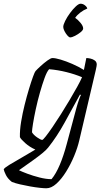

<svg xmlns="http://www.w3.org/2000/svg" viewBox="-73 -812 566 1032"><path d="M176 200Q164 200 140.5 197.5Q117 195 89 190Q61 185 35 179Q9 173 -9 166Q-31 149 -41 129Q-51 109 -53 98Q-49 90 -22 73.5Q5 57 43 35.5Q81 14 117 -8Q86 -22 62.5 -43Q39 -64 34 -75Q33 -112 40.5 -157.5Q48 -203 59.5 -249Q71 -295 83 -334.5Q95 -374 104.5 -400Q114 -426 118 -430Q127 -440 145 -456.5Q163 -473 181.5 -486.5Q200 -500 209 -500Q225 -500 253.5 -491.5Q282 -483 315.5 -468.5Q349 -454 378 -436L391 -500Q401 -500 414 -497Q427 -494 437 -486.5Q447 -479 447 -465Q447 -463 446 -456Q445 -449 442 -436L353 -57Q344 -18 325.5 26.5Q307 71 282.5 110.5Q258 150 230.5 175Q203 200 176 200ZM154 -60Q158 -60 173 -79Q188 -98 209.5 -129.5Q231 -161 255 -199Q279 -237 301.5 -275Q324 -313 342 -345.5Q360 -378 368 -397Q330 -413 284 -424.5Q238 -436 191 -440Q179 -427 166.5 -392.5Q154 -358 141.5 -314Q129 -270 119.5 -226Q110 -182 104.5 -148Q99 -114 99 -101Q107 -87 126.5 -73.5Q146 -60 154 -60ZM204 151Q228 122 248.5 73.5Q269 25 286 -39L338 -233Q345 -258 352 -277.5Q359 -297 362 -301L357 -304Q314 -225 273.5 -151.5Q233 -78 186 -19Q176 -6 154.5 11.5Q133 29 108 47Q83 65 61.5 80Q40 95 29 103Q43 110 73.5 121.5Q104 133 139.5 142Q175 151 204 151ZM304 -611Q298 -611 289 -621.5Q280 -632 273.5 -645Q267 -658 267 -667Q267 -679 277.5 -700Q288 -721 303.5 -742Q319 -763 334.5 -777.5Q350 -792 360 -792Q373 -792 384 -783Q395 -774 396 -766Q376 -758 358.5 -744.5Q341 -731 331 -716Q346 -706 360 -689Q374 -672 374 -659Q374 -650 360.5 -639Q347 -628 330.5 -619.5Q314 -611 304 -611Z"/></svg>

Font: Texturina Thin
Style: Italic
Weight: 100
Italic angle: -11°
Designer: Guillermo Torres Carreño
Foundry: Omnibus-Type
Version: Version 1.002; ttfautohint (v1.8.3)